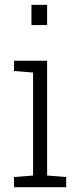

<svg xmlns="http://www.w3.org/2000/svg" viewBox="-20 -782 347 802"><path d="M111.3 -677.2V-761.7H176.8V-677.2ZM176.8 -528.3V-48.8L256.3 -42.5V0H38.6V-42.5L118.2 -48.8V-479L38.6 -485.4V-528.3Z"/></svg>

Font: Suwannaphum Light
Style: Regular
Weight: 300
Designer: Danh Hong
Version: Version 8.002; ttfautohint (v1.8.3)